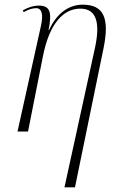

<svg xmlns="http://www.w3.org/2000/svg" viewBox="-20 -563 484 822"><path d="M256 239H301L424 -360C449 -486 424 -543 334 -543C272 -543 221 -503 190 -434H188C203 -510 195 -539 146 -539C123 -539 102 -532 78 -519L81 -511C106 -525 123 -528 135 -528C160 -528 166 -499 155 -451L55 0H100L164 -323C192 -464 252 -526 324 -526C397 -526 408 -459 387 -360Z"/></svg>

Font: Noto Serif Display ExtraCondensed ExtraLight
Style: Italic
Weight: 200
Width: 2
Italic angle: -12°
Designer: Monotype Design Team
Foundry: Monotype Imaging Inc.
Version: Version 2.009